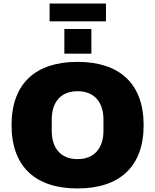

<svg xmlns="http://www.w3.org/2000/svg" viewBox="-20 -1048 873 1080"><path d="M259 -928H576V-1028H259ZM342 -746H494V-885H342ZM416 12C651 12 788 -109 788 -344C788 -579 651 -700 416 -700C181 -700 45 -579 45 -344C45 -109 181 12 416 12ZM416 -153C319 -153 271 -218 271 -312V-376C271 -470 319 -535 416 -535C513 -535 562 -470 562 -376V-312C562 -218 513 -153 416 -153Z"/></svg>

Font: Archivo Black
Style: Regular
Weight: 900
Designer: Hector Gatti
Foundry: Omnibus-Type
Version: Version 2.001